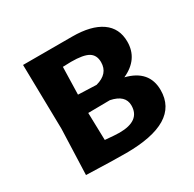

<svg xmlns="http://www.w3.org/2000/svg" viewBox="-112 -583 711 704"><g transform="rotate(-30 243.5 -230.5)"><path d="M64 0 71 -192 66 -465H274Q354 -465 397 -435Q440 -405 440 -348Q440 -274 365 -240Q457 -217 457 -133Q457 4 231 4Q178 4 64 0ZM224 -387Q219 -387 207.5 -386.5Q196 -386 189 -386L186 -270L263 -267Q319 -282 319 -331Q319 -361 297.5 -374Q276 -387 224 -387ZM277 -194 185 -193 188 -77Q232 -73 248 -73Q336 -73 336 -138Q336 -182 277 -194Z"/></g></svg>

Font: Alegreya Sans
Style: Bold
Weight: 700
Designer: Juan Pablo del Peral
Foundry: Huerta Tipografica
Version: Version 2.007